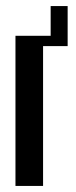

<svg xmlns="http://www.w3.org/2000/svg" viewBox="-20 -613 252 633"><path d="M31 -495H147V-593H203V-461H122V0H31Z"/></svg>

Font: Moniqa ExtBd Cond Paragraph
Style: Regular
Weight: 800
Width: 3
Designer: Rajesh Rajput
Foundry: Rajesh Rajput
Version: Version 1.000